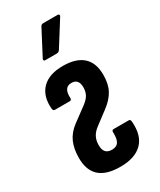

<svg xmlns="http://www.w3.org/2000/svg" viewBox="-182 -763 694 832"><g transform="rotate(-30 165.5 -347.0)"><path d="M164 6Q94.1 6 60.2 -24.7Q26.3 -55.3 26.3 -116.5Q26.3 -162.1 40.7 -195Q55.2 -227.9 88.1 -252.7L159.6 -305.6Q180 -321 188.2 -336.7Q196.4 -352.3 196.4 -373.1Q196.4 -415.2 160.3 -415.2Q140.5 -415.2 131.6 -401.6Q122.8 -388 124.1 -361.9Q124.9 -349.9 115.2 -349.9H40.8Q32 -349.9 30.6 -361.9Q25.6 -426.3 60.6 -461.9Q95.6 -497.5 165.1 -497.5Q230.4 -497.5 264.4 -467.2Q298.4 -436.9 298.4 -376.2Q298.4 -330.8 282 -300.4Q265.5 -269.9 231.8 -244.5L168.6 -196.9Q147.8 -182.1 138 -164.2Q128.3 -146.3 128.3 -122.2Q128.3 -98.2 138.6 -87.2Q148.9 -76.3 169.3 -76.3Q192.3 -76.3 202 -91.5Q211.7 -106.8 210.3 -139.5Q209.9 -150.5 219.2 -150.5H294.9Q303.2 -150.5 304.2 -139.5Q310.4 -67.3 273.9 -30.6Q237.4 6 164 6ZM111.8 -557Q106.7 -557 105.1 -560.3Q103.5 -563.6 105.9 -568.3L170.8 -692.2Q175 -700.4 183.6 -700.4H256.5Q261.9 -700.4 263.8 -696.8Q265.7 -693.2 261.9 -687.5L184.7 -564.9Q179.5 -557 169 -557Z"/></g></svg>

Font: Sofia Sans Extra Condensed
Style: Regular
Weight: 400
Designer: Botio Nikoltchev, Ani Petrova
Foundry: lettersoup
Version: Version 4.101